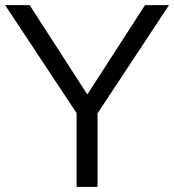

<svg xmlns="http://www.w3.org/2000/svg" viewBox="-38 -732 682 752"><path d="M624 -712 344 -288V0H262V-289L-18 -712H78L304 -362L530 -712Z"/></svg>

Font: PRinguin Sans
Style: Regular
Weight: 400
Designer: Vernon Adams
Foundry: Vernon Adams
Version: ""